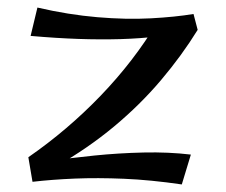

<svg xmlns="http://www.w3.org/2000/svg" viewBox="-20 -479 598 508"><path d="M129 -39 55 -63Q159 -135 246.5 -226Q334 -317 396 -420L503 -400Q461 -332 406 -267Q351 -202 282 -144.5Q213 -87 129 -39ZM461 9Q379 -3 308.5 -6Q238 -9 178 -6.5Q118 -4 66 2L55 -63L111 -53Q166 -61 230 -67.5Q294 -74 360 -75.5Q426 -77 485 -70ZM61 -384 79 -459Q161 -440 237.5 -433.5Q314 -427 379 -430.5Q444 -434 492 -442L503 -400Q452 -389 401.5 -383Q351 -377 298.5 -375.5Q246 -374 187.5 -376Q129 -378 61 -384Z"/></svg>

Font: Marhey Light
Style: Regular
Weight: 300
Designer: Nur Syamsi & Bustanul Arifin
Foundry: Namelatype
Version: Version 1.000